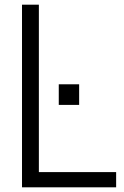

<svg xmlns="http://www.w3.org/2000/svg" viewBox="-20 -800 531 820"><path d="M318 -352H231V-440H318ZM476 0H74V-780H146V-65H476Z"/></svg>

Font: Tanohe Sans
Style: Regular
Weight: 400
Designer: Village Type and Design LLC & Cristiano Sobral
Foundry: Cooper Hewitt Smithsonian Design Museum
Version: Version 1.00;September 29, 2021;FontCreator 13.0.0.2655 64-b